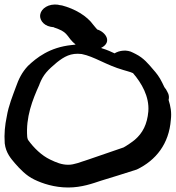

<svg xmlns="http://www.w3.org/2000/svg" viewBox="-21 -838 781 853"><path d="M0 -201C5 -158 29 -132 45 -113C67 -88 94 -58 132 -40C167 -23 220 -5 282 -5C342 -5 391 -23 427 -35C450 -42 558 -75 587 -85C672 -126 730 -199 738 -306C742 -338 737 -366 728 -394C731 -404 730 -418 723 -429L716 -442C711 -447 707 -454 700 -470C687 -497 674 -513 658 -531C639 -553 618 -580 582 -598L570 -604C543 -619 509 -614 488 -601C475 -607 454 -617 433 -623C432 -623 428 -625 428 -625C481 -652 446 -697 411 -707C407 -712 399 -720 394 -727C365 -768 311 -799 254 -814H253L240 -816L238 -817C194 -823 163 -800 158 -775C153 -755 168 -726 204 -719L218 -717L219 -716L238 -709C284 -691 276 -672 315 -640C312 -640 303 -638 298 -638C199 -628 141 -581 103 -545C76 -516 62 -487 49 -450C36 -414 17 -369 9 -320C1 -282 -3 -244 0 -201ZM100 -229C93 -317 123 -394 154 -462V-463C172 -509 192 -527 232 -561C264 -586 293 -604 342 -598C398 -587 450 -549 527 -527C535 -524 558 -519 570 -513C608 -469 643 -409 638 -343C633 -286 613 -247 578 -217C569 -209 538 -188 528 -183C506 -175 394 -137 371 -129C333 -117 309 -106 282 -106C253 -106 229 -116 202 -129C164 -147 129 -181 104 -216C103 -218 101 -221 100 -229Z"/></svg>

Font: Stray Cat
Style: ExBlkExt
Weight: 1000
Version: Version 1.0